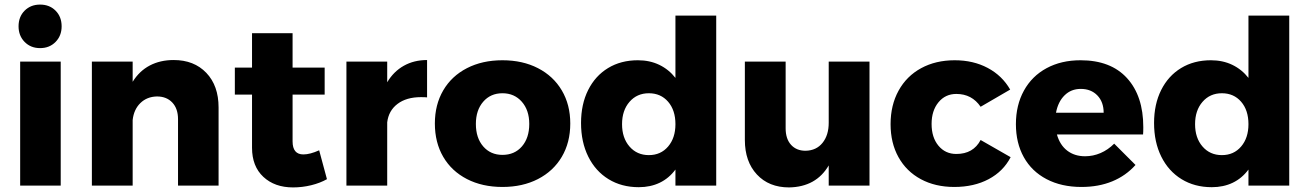

<svg xmlns="http://www.w3.org/2000/svg" viewBox="-20 -810 5720 838"><path d="M68 -541H245V0H68ZM249 -695Q249 -654 222.5 -627Q196 -600 155 -600Q114 -600 87.5 -627Q61 -654 61 -695Q61 -737 87.5 -763.5Q114 -790 155 -790Q196 -790 222.5 -763.5Q249 -737 249 -695Z M934 -341V0H757V-290Q757 -336 732 -362.5Q707 -389 665 -389Q621 -388 592.5 -360Q564 -332 559 -286V0H381V-541H559V-453Q588 -500 633.5 -524Q679 -548 738 -548Q827 -548 880.5 -492Q934 -436 934 -341Z M1407 -28Q1377 -11 1338 -1.5Q1299 8 1259 8Q1179 8 1129.5 -38Q1080 -84 1080 -165V-397H1005V-515H1080V-665H1257V-515H1397V-397H1257V-193Q1257 -136 1304 -136Q1333 -136 1373 -154Z M1844 -548V-385Q1835 -386 1817 -386Q1754 -386 1715 -356.5Q1676 -327 1670 -276V0H1492V-541H1670V-451Q1698 -498 1742.5 -523Q1787 -548 1844 -548Z M2469 -271Q2469 -188 2432 -125.5Q2395 -63 2328 -28.5Q2261 6 2173 6Q2085 6 2018 -28.5Q1951 -63 1914.5 -125.5Q1878 -188 1878 -271Q1878 -353 1914.5 -415.5Q1951 -478 2018 -512.5Q2085 -547 2173 -547Q2261 -547 2328 -512.5Q2395 -478 2432 -415.5Q2469 -353 2469 -271ZM2057 -269Q2057 -208 2089 -171Q2121 -134 2173 -134Q2226 -134 2258 -171Q2290 -208 2290 -269Q2290 -329 2257.5 -366Q2225 -403 2173 -403Q2121 -403 2089 -366Q2057 -329 2057 -269Z M3106 -742V0H2928V-70Q2900 -32 2859.5 -12.5Q2819 7 2768 7Q2693 7 2636 -28Q2579 -63 2547.5 -126.5Q2516 -190 2516 -273Q2516 -355 2547 -417Q2578 -479 2634 -513Q2690 -547 2764 -547Q2816 -547 2857.5 -527Q2899 -507 2928 -470V-742ZM2928 -268Q2928 -329 2896 -366Q2864 -403 2812 -403Q2760 -403 2727.5 -365.5Q2695 -328 2695 -268Q2695 -208 2727.5 -170.5Q2760 -133 2812 -133Q2864 -133 2896 -170.5Q2928 -208 2928 -268Z M3775 -541V0H3597V-88Q3542 6 3424 8Q3336 8 3283.5 -48.5Q3231 -105 3231 -199V-541H3409V-250Q3409 -204 3432.5 -178Q3456 -152 3496 -152Q3543 -153 3570 -186.5Q3597 -220 3597 -274V-541Z M4154 -400Q4106 -400 4076 -363.5Q4046 -327 4046 -269Q4046 -210 4076 -174Q4106 -138 4154 -138Q4228 -138 4260 -199L4391 -124Q4359 -62 4295 -28Q4231 6 4145 6Q4062 6 3999 -28Q3936 -62 3901.5 -124Q3867 -186 3867 -268Q3867 -351 3902 -414.5Q3937 -478 4000.5 -512.5Q4064 -547 4147 -547Q4228 -547 4291 -513.5Q4354 -480 4389 -419L4260 -344Q4222 -400 4154 -400Z M4970 -255Q4970 -234 4969 -223H4593Q4606 -177 4638 -152.5Q4670 -128 4716 -128Q4751 -128 4783.5 -142Q4816 -156 4843 -183L4936 -90Q4894 -43 4834.5 -18.5Q4775 6 4700 6Q4613 6 4548 -28Q4483 -62 4448.5 -124Q4414 -186 4414 -268Q4414 -351 4449 -414.5Q4484 -478 4548 -512.5Q4612 -547 4696 -547Q4828 -547 4899 -469Q4970 -391 4970 -255ZM4797 -318Q4797 -365 4769.5 -393.5Q4742 -422 4697 -422Q4655 -422 4626.5 -394Q4598 -366 4589 -318Z M5607 -742V0H5429V-70Q5401 -32 5360.5 -12.5Q5320 7 5269 7Q5194 7 5137 -28Q5080 -63 5048.5 -126.5Q5017 -190 5017 -273Q5017 -355 5048 -417Q5079 -479 5135 -513Q5191 -547 5265 -547Q5317 -547 5358.5 -527Q5400 -507 5429 -470V-742ZM5429 -268Q5429 -329 5397 -366Q5365 -403 5313 -403Q5261 -403 5228.5 -365.5Q5196 -328 5196 -268Q5196 -208 5228.5 -170.5Q5261 -133 5313 -133Q5365 -133 5397 -170.5Q5429 -208 5429 -268Z"/></svg>

Font: Montserrat arm2
Style: Bold
Weight: 700
Designer: Julieta Ulanovsky
Foundry: Julieta Ulanovsky
Version: Version 6.000